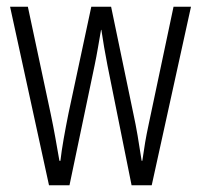

<svg xmlns="http://www.w3.org/2000/svg" viewBox="-20 -552 599 572"><path d="M300 -358 372 0H432L549 -532H497L423 -182C414 -140 410 -115 404 -73H402C394 -126 386 -174 378 -210L311 -532H252L184 -214C174 -164 164 -110 160 -73H157C149 -119 141 -166 131 -213L63 -532H10L126 0H187L262 -358C269 -391 275 -429 281 -463H282C287 -430 293 -393 300 -358Z"/></svg>

Font: Noto Sans Gurmukhi UI ExtraCondensed Light
Style: Regular
Weight: 300
Width: 2
Designer: Jelle Bosma - Monotype Design Team
Foundry: Monotype Imaging Inc.
Version: Version 2.004